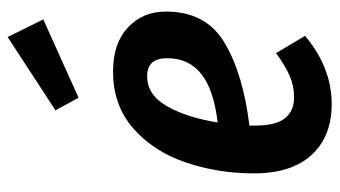

<svg xmlns="http://www.w3.org/2000/svg" viewBox="-208 -644 867 490"><g transform="rotate(-90 225.0 -398.5)"><path d="M441 -408Q441 -306 361.5 -258.5Q282 -211 150 -195V-181Q150 -128 168.5 -104.5Q187 -81 222 -81Q251 -81 276.5 -92Q302 -103 335 -127L379 -53Q298 15 205 15Q122 15 75 -36.5Q28 -88 28 -183Q28 -275 56 -357.5Q84 -440 143 -491.5Q202 -543 288 -543Q360 -543 400.5 -505Q441 -467 441 -408ZM322 -405Q322 -456 276 -456Q228 -456 199 -404.5Q170 -353 158 -276Q242 -286 282 -318Q322 -350 322 -405ZM376 -812 421 -721 221 -631 189 -690Z"/></g></svg>

Font: Fira Sans Extra Condensed Medium
Style: Italic
Weight: 500
Width: 3
Italic angle: -8°
Designer: Carrois Corporate & Edenspiekermann AG
Foundry: Carrois Corporate GbR & Edenspiekermann AG
Version: Version 4.203